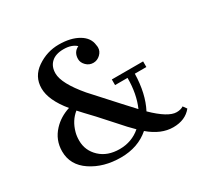

<svg xmlns="http://www.w3.org/2000/svg" viewBox="-160 -932 1155 1126"><g transform="rotate(-30 417.0 -369.0)"><path d="M616.2 -149.9Q710.9 -57.1 767.6 -57.1Q795.9 -57.1 814 -69.3L832 -44.4Q788.6 9.8 706.8 9.8Q625 9.8 545.9 -57.6Q468.3 9.8 352.3 9.8Q236.3 9.8 153.3 -45.4Q70.3 -100.6 70.3 -193.4Q70.3 -270.5 123 -326.7Q166 -373 232.4 -394.5Q150.4 -494.1 150.4 -574Q150.4 -653.8 218 -700.2Q285.6 -746.6 366 -746.6Q446.3 -746.6 498.5 -715.8Q550.8 -685.1 555.7 -633.3Q557.6 -626.5 557.6 -616.2Q557.6 -591.3 537.1 -571.5Q516.6 -551.8 489.3 -551.8Q461.9 -551.8 441.9 -571.8Q421.9 -591.8 421.9 -615.7Q421.9 -662.6 461.4 -681.2Q431.2 -709 376.7 -709Q322.3 -709 293.7 -682.1Q265.1 -655.3 265.1 -609.4Q265.1 -541 365.2 -422.9Q555.7 -212.4 582 -185.1Q618.2 -266.6 618.2 -375.5H533.7V-413.6H745.6V-375.5H667.5Q664.6 -242.7 616.2 -149.9ZM195.3 -252.9Q188.5 -229 188.5 -198.2Q188.5 -130.9 238.5 -83.7Q288.6 -36.6 370.6 -36.6Q452.6 -36.6 512.7 -88.4Q474.1 -126 433.6 -172.9L344.7 -271.5Q283.7 -335.4 262.7 -359.4Q213.9 -320.8 195.3 -252.9Z"/></g></svg>

Font: Cantata One
Style: Regular
Weight: 400
Designer: Joana Maria Correia da Silva
Foundry: Joana Maria Correia da Silva
Version: Version 1.002